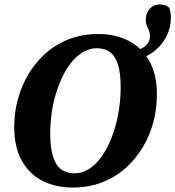

<svg xmlns="http://www.w3.org/2000/svg" viewBox="-20 -827 789 864"><path d="M308 17Q231 17 171.5 -13Q112 -43 78 -104Q44 -165 44 -256Q44 -320 60.5 -381Q77 -442 109 -495Q141 -548 187 -588.5Q233 -629 292.5 -651.5Q352 -674 422 -674Q500 -674 559.5 -643Q619 -612 652.5 -551.5Q686 -491 686 -402Q686 -337 669.5 -275.5Q653 -214 620.5 -161Q588 -108 542 -68Q496 -28 437 -5.5Q378 17 308 17ZM315 -47Q345 -47 372.5 -62Q400 -77 423 -104Q446 -131 464.5 -168Q483 -205 496 -248Q509 -291 516 -338.5Q523 -386 523 -434Q523 -496 511.5 -534.5Q500 -573 476 -591.5Q452 -610 415 -610Q385 -610 358 -595Q331 -580 307.5 -553.5Q284 -527 265.5 -490.5Q247 -454 233.5 -411.5Q220 -369 213 -322Q206 -275 206 -226Q206 -164 218 -124Q230 -84 254.5 -65.5Q279 -47 315 -47ZM579 -559V-598Q602 -601 619 -610Q636 -619 645.5 -633Q655 -647 655 -663Q655 -678 650.5 -688.5Q646 -699 641 -710.5Q636 -722 636 -739Q636 -767 653.5 -787Q671 -807 698 -807Q713 -807 722.5 -803.5Q732 -800 741 -793Q745 -784 747 -772.5Q749 -761 749 -751Q749 -697 724.5 -655Q700 -613 661.5 -587.5Q623 -562 579 -559Z"/></svg>

Font: Source Serif 4
Style: Bold Italic
Weight: 700
Italic angle: -12°
Designer: Frank Grießhammer
Foundry: Adobe Systems Incorporated
Version: Version 4.004;hotconv 1.0.116;makeotfexe 2.5.65601